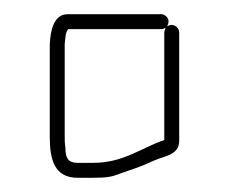

<svg xmlns="http://www.w3.org/2000/svg" viewBox="-20 -655 321 270"><path d="M111 -426H89C75 -426 72 -434 72 -447C71 -453 71 -458 71 -462V-593C72 -602 72 -610 76 -614H207C209 -614 211 -615 213 -616C212 -613 211 -611 211 -609V-458C178 -447 154 -426 111 -426ZM207 -635H75C56 -635 51 -613 50 -593V-462C50 -430 57 -405 89 -405H111C129 -405 137 -406 149 -411C169 -418 177 -420 196 -429C212 -436 232 -437 232 -457V-609C232 -615 227 -620 221 -620C219 -620 217 -619 215 -618C216 -620 217 -622 217 -625C217 -630 212 -635 207 -635Z"/></svg>

Font: Electronic
Style: Thn
Weight: 100
Version: Version 1.011